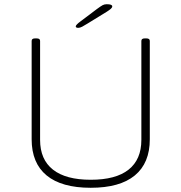

<svg xmlns="http://www.w3.org/2000/svg" viewBox="-20 -884 860 910"><path d="M410 6Q272 6 201 -52.5Q130 -111 130 -224V-690Q130 -702 146 -702H154Q170 -702 170 -690V-221Q170 -128 231 -80Q292 -32 410 -32Q529 -32 589.5 -80Q650 -128 650 -221V-690Q650 -702 666 -702H674Q690 -702 690 -690V-224Q690 -111 619 -52.5Q548 6 410 6ZM351 -752Q339 -752 339 -759Q339 -766 362 -783L439 -841Q458 -855 466.5 -859.5Q475 -864 486 -864Q512 -864 512 -854Q512 -848 505 -842Q498 -836 487 -829L396 -773Q380 -763 369.5 -757.5Q359 -752 351 -752Z"/></svg>

Font: Asap Expanded Thin
Style: Regular
Weight: 100
Width: 7
Designer: Pablo Cosgaya
Foundry: Omnibus-Type
Version: Version 3.001; ttfautohint (v1.8.4.7-5d5b)